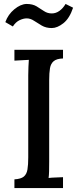

<svg xmlns="http://www.w3.org/2000/svg" viewBox="-20 -952 392 972"><path d="M299 -656Q267 -655 252 -642.5Q237 -630 233 -606.5Q229 -583 229 -545V-134Q229 -107 228.5 -85.5Q228 -64 226 -51Q243 -53 263.5 -53.5Q284 -54 299 -55V0H53V-44Q86 -46 100.5 -58Q115 -70 119 -94Q123 -118 123 -155V-571Q123 -593 124 -613.5Q125 -634 126 -649Q109 -648 89 -647Q69 -646 53 -645V-700H299ZM350 -913Q332 -859 301 -834.5Q270 -810 242 -810Q213 -810 191.5 -822.5Q170 -835 152 -847Q134 -859 115 -859Q99 -859 79.5 -850Q60 -841 45 -818L7 -840Q21 -879 52.5 -905Q84 -931 114 -932Q145 -932 165 -920Q185 -908 202.5 -896Q220 -884 242 -884Q263 -884 281 -897Q299 -910 312 -932Z"/></svg>

Font: Lora Medium
Style: Regular
Weight: 500
Designer: Olga Karpushina, Alexei Vanyashin (Cyrillic)
Foundry: Cyreal
Version: Version 3.004